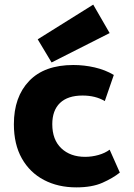

<svg xmlns="http://www.w3.org/2000/svg" viewBox="-20 -806 578 830"><path d="M310 4Q231 4 170 -28Q109 -60 74.5 -121Q40 -182 40 -269Q40 -387 106 -456Q172 -525 297 -525Q344 -525 389.5 -514.5Q435 -504 472 -482L433 -369Q393 -393 337 -393Q273 -393 239.5 -361Q206 -329 206 -269Q206 -202 245 -165Q284 -128 348 -128Q377 -128 405.5 -136Q434 -144 454 -159L498 -60Q468 -36 423 -16Q378 4 310 4ZM203 -536 143 -636 383 -786 454 -663Z"/></svg>

Font: Braah One
Style: Regular
Weight: 400
Designer: Ashish Kumar
Foundry: Ashish Kumar
Version: Version 1.001; ttfautohint (v1.8.4.7-5d5b);gftools[0.9.29]